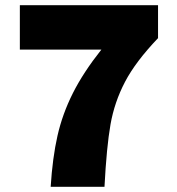

<svg xmlns="http://www.w3.org/2000/svg" viewBox="-20 -715 678 735"><path d="M368 -525H56V-695H585V-569Q499 -479 458.5 -401.5Q418 -324 403 -238.5Q388 -153 380 0H174Q181 -111 200 -195Q219 -279 259 -358.5Q299 -438 368 -525Z"/></svg>

Font: Nebula Sans Black
Style: Regular
Weight: 900
Designer: Paul D. Hunt for Adobe (as Source Sans)
Foundry: Nebula Entertainment & Broadcasting LLC
Version: Version 1.010